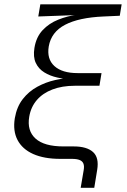

<svg xmlns="http://www.w3.org/2000/svg" viewBox="-20 -748 600 904"><path d="M359.9 136.2 374 53.2Q377.4 34.2 372.8 22.5Q368.2 10.7 355 5.4Q341.8 0 318.4 0H263.7Q187.5 0 136.2 -22.9Q85 -45.9 62.5 -88.9Q40 -131.8 49.8 -191.9Q59.1 -245.6 87.4 -281.7Q115.7 -317.9 155.8 -339.6Q195.8 -361.3 239.7 -371.1Q283.7 -380.9 323.7 -382.3L322.3 -373.5Q285.6 -375 250.5 -382.8Q215.3 -390.6 188.5 -407.2Q161.6 -423.8 148.4 -451.9Q135.3 -480 142.1 -522.5Q150.4 -573.7 180.7 -606Q210.9 -638.2 254.4 -655.5Q297.9 -672.9 344.2 -678.7V-677.2L160.2 -670.4L169.9 -727.5H552.7L543.9 -673.8L468.3 -670.4Q351.6 -665.5 286.4 -631.3Q221.2 -597.2 209.5 -529.3Q199.7 -470.2 236.1 -437Q272.5 -403.8 345.7 -403.8H458L448.2 -344.2H332Q272.9 -344.2 227.3 -326.9Q181.6 -309.6 153.6 -277.1Q125.5 -244.6 117.7 -198.7Q106.4 -132.8 147.2 -95.7Q188 -58.6 278.8 -58.6H327.1Q388.7 -58.6 418 -32.2Q447.3 -5.9 437.5 52.2L423.8 136.2Z"/></svg>

Font: Inter Light
Style: Italic
Weight: 300
Italic angle: -9.3988°
Designer: Rasmus Andersson
Foundry: rsms
Version: Version 4.001;git-66647c0bb